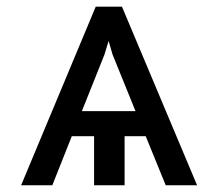

<svg xmlns="http://www.w3.org/2000/svg" viewBox="-20 -548 640 568"><path d="M222.2 -219.2H380.9L313 -386.7L301.3 -426.8L289.1 -386.7ZM348.6 -145V0H258.3V-145H192.4L134.8 0H42.5L263.2 -528.3H340.8L563 0H470.2L411.1 -145Z"/></svg>

Font: RobotoMono-Regular
Style: Regular
Weight: 400
Designer: Google
Version: Version 2.000985; 2015; ttfautohint (v1.3)